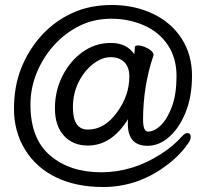

<svg xmlns="http://www.w3.org/2000/svg" viewBox="-20 -732 824 769"><path d="M272 -302Q272 -213 332 -213Q400 -213 450 -284Q498 -350 498 -426Q498 -463 478 -483Q458 -503 423 -503Q388 -503 352.5 -475.5Q317 -448 294.5 -402.5Q272 -357 272 -302ZM595 -512 594 -508Q553 -386 553 -252Q553 -205 573 -205Q599 -205 625 -231Q651 -257 669 -306Q687 -355 687 -427.5Q687 -500 652 -552Q617 -604 556.5 -630.5Q496 -657 426 -657Q356 -657 298.5 -628.5Q241 -600 197 -551.5Q153 -503 127.5 -441.5Q102 -380 102 -313Q102 -176 181 -109Q260 -42 385 -42Q510 -42 623 -114Q675 -147 709 -186Q721 -199 730 -199Q744 -199 744 -183Q744 -176 739 -166Q705 -113 650 -72Q534 17 393 17Q285 17 205 -21.5Q125 -60 80.5 -132.5Q36 -205 36 -295.5Q36 -386 65 -459Q94 -532 145.5 -589Q197 -646 267.5 -679Q338 -712 428 -712Q518 -712 592 -677Q666 -642 707.5 -577.5Q749 -513 749 -429Q749 -345 723.5 -282Q698 -219 657.5 -183.5Q617 -148 571 -148Q492 -148 492 -236V-246Q492 -250 493 -255Q427 -149 332 -149Q272 -149 236 -188.5Q200 -228 200 -298Q200 -368 230 -427.5Q260 -487 310.5 -523.5Q361 -560 424 -560Q487 -560 518 -515Q520 -533 520 -541.5Q520 -550 532 -550Q544 -550 558.5 -544.5Q573 -539 584 -530Q595 -521 595 -512Z"/></svg>

Font: LXGW WenKai
Style: Regular
Weight: 400
Designer: LXGW / Fontworks Inc.
Foundry: LXGW / Fontworks Inc.
Version: Version 1.520; June 14, 2025